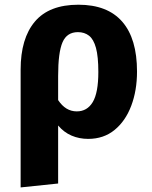

<svg xmlns="http://www.w3.org/2000/svg" viewBox="-20 -583 655 830"><path d="M319 -562.6Q444.6 -562.6 508.5 -489.2Q572.3 -415.9 572.3 -273.8Q572.3 -191.8 547.4 -125.9Q522.6 -60 475.4 -21.3Q428.2 17.4 361 17.4Q322.6 17.4 289.5 3.3Q256.4 -10.8 231.3 -40.5V210.3L69.2 227.2V-282.1Q69.2 -416.9 130.8 -489.7Q192.3 -562.6 319 -562.6ZM316.9 -444.1Q269.2 -444.1 250.3 -400.3Q231.3 -356.4 231.3 -254.4V-150.3Q263.6 -101.5 311.8 -101.5Q356.9 -101.5 381 -141.8Q405.1 -182.1 405.1 -271.8Q405.1 -338.5 394.9 -375.9Q384.6 -413.3 364.9 -428.7Q345.1 -444.1 316.9 -444.1Z"/></svg>

Font: FiraCode Nerd Font
Style: Bold
Weight: 700
Designer: Carrois Corporate, Edenspiekermann AG, Nikita Prokopov
Foundry: Carrois Corporate, Edenspiekermann AG, Nikita Prokopov
Version: Version 6.002;Nerd Fonts 2.1.0